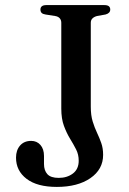

<svg xmlns="http://www.w3.org/2000/svg" viewBox="-20 -720 506 755"><path d="M385.5 -111Q385.5 -54 335.5 -19.5Q285.5 15 203.5 15Q126 15 84.5 -16.8Q43 -48.5 43 -100Q43 -129.5 59 -147.8Q75 -166 102.5 -166Q125 -166 139 -150Q153 -134 153 -106.5V-75Q153 -50 166.2 -35.2Q179.5 -20.5 211 -20.5Q244 -20.5 266.8 -37.8Q289.5 -55 289.5 -88Q289.5 -112.5 279.2 -132.5Q269 -152.5 255.5 -174.5Q242 -196.5 231.5 -224.8Q221 -253 221 -293V-630.5Q221 -641 215 -648Q209 -655 197 -657L159 -663Q148.5 -664.5 143.8 -669.2Q139 -674 139 -682.5Q139 -691 144.8 -695.5Q150.5 -700 162.5 -700H390Q402.5 -700 408 -695.5Q413.5 -691 413.5 -682.5Q413.5 -668 395 -663L361.5 -657Q350 -654 343.5 -647.5Q337 -641 337 -630.5V-300.5Q337 -266.5 344.5 -242.2Q352 -218 361.5 -198Q371 -178 378.2 -157.5Q385.5 -137 385.5 -111Z"/></svg>

Font: Fraunces 20pt
Style: Regular
Weight: 400
Version: Version 1.000;[b76b70a41]